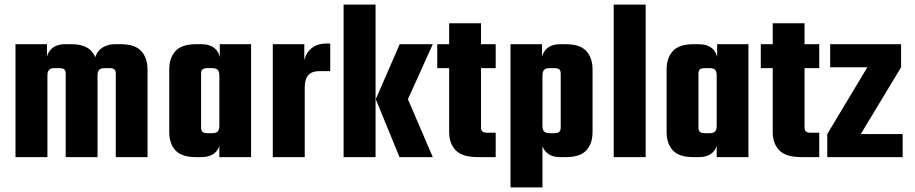

<svg xmlns="http://www.w3.org/2000/svg" viewBox="-20 -689 4012 842"><path d="M407.7 0H268.1V-365.2Q268.1 -378.9 262 -384.5Q255.9 -390.1 240.7 -390.1H216.8Q202.6 -390.1 195.3 -382.6Q188 -375 188 -357.9V0H47.9V-495.1H186V-440.9Q191.4 -460.4 204.6 -473.6Q226.6 -495.1 265.6 -495.1H291Q353 -495.6 380.4 -465.3Q391.6 -453.6 397.9 -438Q403.3 -458 418.9 -472.2Q444.8 -495.1 485.8 -495.1H510.7Q571.8 -495.1 599.4 -465.1Q627 -435.1 627 -383.8V0H487.8V-365.2Q487.8 -378.9 481.9 -384.5Q476.1 -390.1 460.9 -390.1H437Q421.9 -390.1 414.8 -382.6Q407.7 -375 407.7 -357.9Z M1081.1 0H941.9V-49.3Q936.5 -32.7 925.3 -21.5Q903.8 0 862.8 0H838.9Q776.9 0 749.5 -29.5Q722.2 -59.1 722.2 -110.8V-383.8Q722.2 -435.1 749.5 -465.1Q776.9 -495.1 838.9 -495.1H862.8Q903.8 -495.1 925.3 -473.6Q939 -460 943.8 -439V-495.1H1081.1ZM861.8 -129.9Q861.8 -117.2 867.9 -111.1Q874 -105 889.2 -105H912.1Q927.7 -105 934.8 -112.5Q941.9 -120.1 941.9 -137.2V-357.9Q941.9 -375 934.8 -382.6Q927.7 -390.1 912.1 -390.1H889.2Q874 -390.1 867.9 -384.5Q861.8 -378.9 861.8 -365.2Z M1428.2 -498V-377H1379.4Q1316.4 -377 1316.4 -307.1V0H1176.3V-495.1H1314.5V-425.3Q1317.4 -437.5 1322.8 -448.2Q1334.5 -471.7 1356.9 -484.9Q1379.4 -498 1411.1 -498Z M1627 0H1486.8V-668.9H1627ZM1627.9 -253.9 1732.9 -495.1H1877.9L1769 -253.9L1877.9 0H1731.9Z M2089.4 -586.9V-495.1H2153.8V-390.1H2089.4V-130.9Q2089.4 -118.2 2095.5 -112.5Q2101.6 -106.9 2115.7 -106.9H2153.8V0H2075.7Q2007.8 0 1978.8 -29.5Q1949.7 -59.1 1949.7 -110.8V-390.1H1897.5V-495.1H1949.7V-586.9Z M2358.9 132.8H2218.8V-495.1H2356.9V-440.9Q2362.3 -460.4 2375.5 -473.6Q2397.5 -495.1 2436.5 -495.1H2461.9Q2523.9 -495.1 2551.3 -465.1Q2578.6 -435.1 2578.6 -383.8V-110.8Q2578.6 -59.1 2551.3 -29.5Q2523.9 0 2461.9 0H2436.5Q2397.5 0 2375.5 -21.5Q2364.7 -32.2 2358.9 -47.9ZM2387.7 -105H2411.6Q2426.8 -105 2432.9 -111.1Q2439 -117.2 2439 -129.9V-365.2Q2439 -378.9 2432.9 -384.5Q2426.8 -390.1 2411.6 -390.1H2387.7Q2373.5 -390.1 2366.2 -382.6Q2358.9 -375 2358.9 -357.9V-137.2Q2358.9 -120.1 2366.2 -112.5Q2373.5 -105 2387.7 -105Z M2811.5 0H2671.4V-668.9H2811.5Z M3262.2 0H3123V-49.3Q3117.7 -32.7 3106.4 -21.5Q3085 0 3043.9 0H3020Q2958 0 2930.7 -29.5Q2903.3 -59.1 2903.3 -110.8V-383.8Q2903.3 -435.1 2930.7 -465.1Q2958 -495.1 3020 -495.1H3043.9Q3085 -495.1 3106.4 -473.6Q3120.1 -460 3125 -439V-495.1H3262.2ZM3043 -129.9Q3043 -117.2 3049.1 -111.1Q3055.2 -105 3070.3 -105H3093.3Q3108.9 -105 3116 -112.5Q3123 -120.1 3123 -137.2V-357.9Q3123 -375 3116 -382.6Q3108.9 -390.1 3093.3 -390.1H3070.3Q3055.2 -390.1 3049.1 -384.5Q3043 -378.9 3043 -365.2Z M3508.3 -586.9V-495.1H3572.8V-390.1H3508.3V-130.9Q3508.3 -118.2 3514.4 -112.5Q3520.5 -106.9 3534.7 -106.9H3572.8V0H3494.6Q3426.8 0 3397.7 -29.5Q3368.7 -59.1 3368.7 -110.8V-390.1H3316.4V-495.1H3368.7V-586.9Z M3931.6 -495.1V-394L3754.9 -101.1H3938.5V0H3607.9V-101.1L3783.7 -394H3620.6V-495.1Z"/></svg>

Font: Akaash Gobhi
Style: Regular
Weight: 400
Designer: Kulbir Singh Thind, MD
Foundry: Punjab Online
Version: Version 1.200